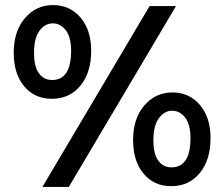

<svg xmlns="http://www.w3.org/2000/svg" viewBox="-20 -724 882 756"><path d="M654 9Q586 9 545 -40.5Q504 -90 504 -172Q504 -257 548 -308.5Q592 -360 659 -360Q725 -360 767 -311Q809 -262 809 -180Q809 -94 766.5 -42.5Q724 9 654 9ZM673 -700 251 12H147L569 -700ZM184 -335Q116 -335 75 -384.5Q34 -434 34 -516Q34 -601 78 -652.5Q122 -704 189 -704Q255 -704 297 -655Q339 -606 339 -524Q339 -438 296.5 -386.5Q254 -335 184 -335ZM658 -288Q627 -288 605.5 -258.5Q584 -229 584 -172Q584 -117 603.5 -91Q623 -65 655 -65Q730 -65 730 -180Q730 -234 709 -261Q688 -288 658 -288ZM188 -632Q157 -632 135.5 -603Q114 -574 114 -516Q114 -461 133.5 -435Q153 -409 185 -409Q260 -409 260 -524Q260 -578 239 -605Q218 -632 188 -632Z"/></svg>

Font: Cabin
Style: Bold
Weight: 700
Designer: Pablo Impallari
Foundry: Pablo Impallari. www.impallari.com Igino Marini. www.ikern.com
Version: Version 1.005